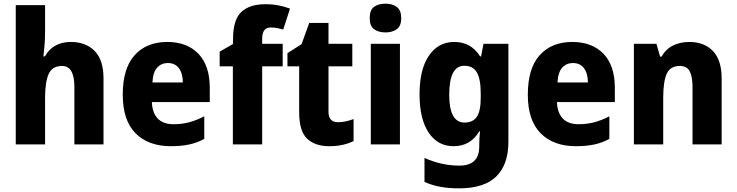

<svg xmlns="http://www.w3.org/2000/svg" viewBox="-20 -788 4024 1048"><path d="M226 -618Q226 -576 223 -539Q220 -502 217 -480H225Q248 -521 284 -540Q320 -559 367 -559Q448 -559 496.5 -510Q545 -461 545 -359V0H386V-313Q386 -428 319 -428Q265 -428 245.5 -384Q226 -340 226 -254V0H66V-760H226Z M893 -559Q1001 -559 1063 -494.5Q1125 -430 1125 -309V-231H809Q811 -173 840.5 -141.5Q870 -110 927 -110Q973 -110 1012.5 -120.5Q1052 -131 1095 -153V-30Q1057 -9 1013.5 0.5Q970 10 912 10Q790 10 720 -60.5Q650 -131 650 -271Q650 -415 715 -487Q780 -559 893 -559ZM896 -444Q861 -444 838 -419Q815 -394 812 -338H978Q978 -386 957 -415Q936 -444 896 -444Z M1523 -426H1411V0H1251V-426H1179V-506L1252 -548V-574Q1252 -680 1297 -722.5Q1342 -765 1429 -765Q1469 -765 1501 -758.5Q1533 -752 1563 -741L1526 -627Q1511 -631 1494 -634.5Q1477 -638 1457 -638Q1411 -638 1411 -576V-549H1523Z M1825 -121Q1847 -121 1867.5 -125.5Q1888 -130 1910 -138V-18Q1884 -5 1851 2.5Q1818 10 1776 10Q1700 10 1656.5 -31Q1613 -72 1613 -174V-426H1549V-498L1626 -547L1668 -663H1773V-549H1903V-426H1773V-178Q1773 -121 1825 -121Z M2084 -768Q2122 -768 2146 -750Q2170 -732 2170 -689Q2170 -646 2145.5 -628.5Q2121 -611 2084 -611Q2046 -611 2022 -628.5Q1998 -646 1998 -689Q1998 -733 2021.5 -750.5Q2045 -768 2084 -768ZM2163 -549V0H2004V-549Z M2460 -559Q2551 -559 2601 -480H2606L2619 -549H2755V-14Q2755 110 2689 175Q2623 240 2486 240Q2431 240 2385.5 232Q2340 224 2297 205V74Q2391 116 2487 116Q2541 116 2568.5 90.5Q2596 65 2596 9V0Q2596 -16 2597 -35Q2598 -54 2600 -71H2596Q2548 10 2456 10Q2369 10 2319.5 -64.5Q2270 -139 2270 -273Q2270 -409 2321 -484Q2372 -559 2460 -559ZM2514 -429Q2432 -429 2432 -270Q2432 -119 2516 -119Q2561 -119 2582.5 -150.5Q2604 -182 2604 -254V-277Q2604 -356 2583 -392.5Q2562 -429 2514 -429Z M3104 -559Q3212 -559 3274 -494.5Q3336 -430 3336 -309V-231H3020Q3022 -173 3051.5 -141.5Q3081 -110 3138 -110Q3184 -110 3223.5 -120.5Q3263 -131 3306 -153V-30Q3268 -9 3224.5 0.5Q3181 10 3123 10Q3001 10 2931 -60.5Q2861 -131 2861 -271Q2861 -415 2926 -487Q2991 -559 3104 -559ZM3107 -444Q3072 -444 3049 -419Q3026 -394 3023 -338H3189Q3189 -386 3168 -415Q3147 -444 3107 -444Z M3743 -559Q3823 -559 3871 -510Q3919 -461 3919 -359V0H3760V-313Q3760 -370 3744.5 -399Q3729 -428 3691 -428Q3638 -428 3619 -385Q3600 -342 3600 -253V0H3440V-549H3563L3583 -479H3591Q3614 -520 3653.5 -539.5Q3693 -559 3743 -559Z"/></svg>

Font: Noto Sans Sinhala SemiCondensed ExtraBold
Style: Regular
Weight: 800
Width: 4
Designer: Jelle Bosma - Monotype Design Team
Foundry: Monotype Imaging Inc.
Version: Version 2.006; ttfautohint (v1.8.4.7-5d5b)